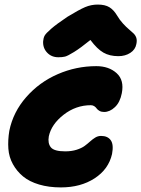

<svg xmlns="http://www.w3.org/2000/svg" viewBox="-20 -816 622 845"><path d="M236.8 -564Q206.5 -564 187.3 -584.5Q168 -605 169.9 -634.8Q170.9 -648.9 176.5 -659.2Q182.1 -669.4 205.8 -689.9Q229.5 -710.4 276.9 -742.2Q328.1 -773.4 354.7 -784.7Q381.3 -795.9 410.2 -795.9Q442.4 -795.9 461.4 -784.2Q480.5 -772.5 495.1 -748Q506.8 -728 521.7 -711.9Q536.6 -695.8 547.4 -687Q558.1 -678.2 567.4 -669.2Q576.7 -660.2 580.1 -648.9Q583.5 -637.7 580.1 -622.1Q575.7 -597.7 553.5 -583.3Q531.2 -568.8 501 -568.8Q462.4 -568.8 435.1 -584.5Q407.7 -600.1 377.9 -640.1Q334 -604.5 305.9 -587.2Q277.8 -569.8 266.1 -566.9Q254.4 -564 236.8 -564ZM248 8.8Q194.8 8.8 152.1 -3.9Q109.4 -16.6 81.8 -39.3Q54.2 -62 36.9 -93.3Q19.5 -124.5 16.8 -161.6Q14.2 -198.7 21 -240.2Q37.6 -322.8 95.5 -388.7Q153.3 -454.6 234.4 -489.7Q315.4 -524.9 403.8 -524.9Q459 -524.9 493.2 -494.1Q527.3 -463.4 516.1 -405.8Q508.3 -365.7 485.8 -344.5Q463.4 -323.2 438 -323.2Q426.3 -323.2 418 -327.9Q409.7 -332.5 405.8 -338.1Q401.9 -343.8 395.3 -348.4Q388.7 -353 379.9 -353Q314 -353 260 -311Q206.1 -269 194.8 -215.8Q189.5 -185.1 203.9 -167.5Q218.3 -149.9 267.1 -149.9Q295.4 -149.9 317.4 -157Q339.4 -164.1 352.5 -173.8Q365.7 -183.6 376.7 -193.6Q387.7 -203.6 399.4 -210.7Q411.1 -217.8 424.8 -217.8Q454.1 -217.8 467.5 -198.7Q481 -179.7 473.1 -138.2Q458 -71.3 396.5 -31.2Q335 8.8 248 8.8Z"/></svg>

Font: Shantell Sans Normal
Style: Italic
Weight: 800
Italic angle: -11.31°
Designer: Stephen Nixon, Anya Danilova, Shantell Martin
Foundry: Arrow Type
Version: Version 1.006;[559af2be0]